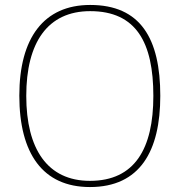

<svg xmlns="http://www.w3.org/2000/svg" viewBox="-20 -745 726 775"><path d="M343 10C545 10 627 -135 627 -358C627 -590 547 -725 344 -725C157 -725 58 -592 58 -359C58 -125 153 10 343 10ZM343 -15C172 -15 86 -143 86 -358C86 -573 172 -700 344 -700C530 -700 599 -573 599 -358C599 -145 524 -15 343 -15Z"/></svg>

Font: Noto Serif Georgian Thin
Style: Regular
Weight: 100
Designer: Monotype Design Team, Akaki Razmadze
Foundry: Google LLC
Version: Version 2.003